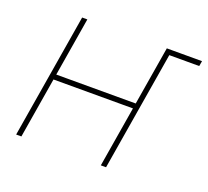

<svg xmlns="http://www.w3.org/2000/svg" viewBox="-98 -656 842 776"><g transform="rotate(20 323.0 -268.0)"><path d="M495.1 -513.2 499 -535.6H646.5L642.6 -513.2ZM464.4 -283.2 460.4 -260.7H100.1L104 -283.2ZM153.3 -535.6 64.5 0H42L130.9 -535.6ZM517.6 -535.6 428.7 0H406.2L495.1 -535.6Z"/></g></svg>

Font: Inter 20pt Thin
Style: Italic
Weight: 250
Italic angle: -9.3988°
Version: Version 4.001;git-66647c0bb